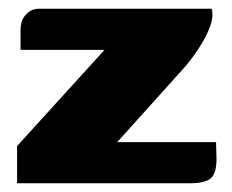

<svg xmlns="http://www.w3.org/2000/svg" viewBox="-20 -419 530 439"><path d="M248 -94H474L475 -55Q475 -22 461.5 -11Q448 0 415 0H19V-85L219 -305H27V-351Q27 -373 39.5 -386Q52 -399 69 -399H464Q469 -380 459 -355Q449 -330 432.5 -305.5Q416 -281 401 -264Z"/></svg>

Font: Genos Thin ExtraBold
Style: Regular
Weight: 800
Version: Version 1.010